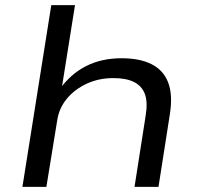

<svg xmlns="http://www.w3.org/2000/svg" viewBox="-20 -725 777 745"><path d="M67 0 179 -705H271L219 -379H212Q253 -437 313 -468Q373 -499 452 -499Q522 -499 568 -476Q614 -453 632.5 -405Q651 -357 639 -281L595 0H502L545 -275Q554 -329 542 -360.5Q530 -392 499.5 -407Q469 -422 420 -422Q363 -422 316 -400Q269 -378 239 -341.5Q209 -305 202 -258L160 0Z"/></svg>

Font: Nunito Sans 10pt Expanded
Style: Italic
Weight: 400
Width: 7
Italic angle: -9°
Designer: Vernon Adams
Foundry: Vernon Adams
Version: Version 3.101;gftools[0.9.27]